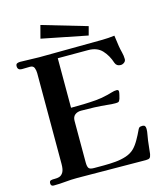

<svg xmlns="http://www.w3.org/2000/svg" viewBox="-131 -1001 935 1101"><g transform="rotate(-15 337.0 -450.5)"><path d="M648 -172Q648 -183 644 -189Q640 -195 628 -195Q615 -195 610 -190.5Q605 -186 600 -174Q590 -152 574 -124Q558 -96 541 -79Q521 -59 491 -49Q461 -39 426.5 -36Q392 -33 359 -33Q326 -33 299 -33Q274 -33 267.5 -43Q261 -53 261 -77V-323Q261 -347 275.5 -358.5Q290 -370 312 -370Q351 -370 390 -368.5Q429 -367 467 -363Q490 -360 514 -360Q527 -360 532 -362.5Q537 -365 542 -378Q544 -385 547.5 -399Q551 -413 551 -420Q551 -431 539 -431Q525 -431 509.5 -426Q494 -421 480 -418Q446 -409 409 -406Q372 -403 335.5 -402Q299 -401 261 -401V-695H441Q494 -695 523.5 -663.5Q553 -632 568 -585Q576 -564 600 -564Q611 -564 621 -571.5Q631 -579 631 -591Q631 -611 625.5 -632Q620 -653 617 -672Q615 -688 612.5 -704Q610 -720 608 -736Q590 -734 572 -732.5Q554 -731 536 -731Q442 -731 348 -729.5Q254 -728 160 -728Q132 -728 104 -729.5Q76 -731 47 -731Q37 -731 29 -727.5Q21 -724 21 -712Q21 -688 46 -688Q58 -688 70 -688.5Q82 -689 94 -689Q114 -689 119.5 -674Q125 -659 125 -643V-104Q125 -70 115.5 -54.5Q106 -39 92.5 -35Q79 -31 65.5 -31.5Q52 -32 42.5 -29.5Q33 -27 33 -13Q33 4 50 4Q85 4 120 0.5Q155 -3 190 -3Q292 -3 394 -1.5Q496 0 598 0Q615 0 621 -5.5Q627 -11 630 -27Q632 -47 634.5 -67Q637 -87 639 -106Q641 -123 644.5 -139.5Q648 -156 648 -172ZM480 -827 214 -905 194 -829 466 -775Z"/></g></svg>

Font: UoqMunThenKhung
Style: Regular
Weight: 400
Designer: Font-Kai, 金井和夫, 宇文滿月
Foundry: Kazuo Kanai, Moonlit Owen
Version: Version 1.197